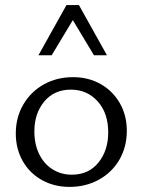

<svg xmlns="http://www.w3.org/2000/svg" viewBox="-20 -726 559 754"><path d="M42 -202Q42 -265 71.5 -315.5Q101 -366 152 -394.5Q203 -423 267 -423Q327 -423 375 -396Q423 -369 450.5 -321Q478 -273 478 -213Q478 -149 449 -99Q420 -49 368.5 -20.5Q317 8 253 8Q193 8 144.5 -19Q96 -46 69 -94Q42 -142 42 -202ZM405 -206Q405 -282 363.5 -328Q322 -374 258 -374Q193 -374 154 -327.5Q115 -281 115 -210Q115 -159 134 -120.5Q153 -82 186.5 -61Q220 -40 262 -40Q328 -40 366.5 -87.5Q405 -135 405 -206ZM266 -647 183 -509H131L241 -706H290L400 -509H349Z"/></svg>

Font: LXGW Bright TC
Style: Regular
Weight: 400
Designer: Christian Thalmann (Catharsis Fonts)
Foundry: LXGW / Christian Thalmann (Catharsis Fonts) / Fontworks Inc.
Version: Version 5.501